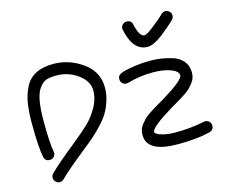

<svg xmlns="http://www.w3.org/2000/svg" viewBox="-98 -796 1145 961"><g transform="rotate(-15 475.0 -315.0)"><path d="M110 -120Q110 -108 101.5 -99Q93 -90 80 -90Q56 -90 51 -114Q40 -169 40 -290Q40 -350 47 -393.5Q54 -437 73 -474.5Q92 -512 128.5 -531Q165 -550 220 -550Q302 -550 371 -500.5Q440 -451 440 -370Q440 -333 428.5 -298.5Q417 -264 401.5 -239Q386 -214 358 -185Q330 -156 311 -139.5Q292 -123 259 -97Q159 -17 121 21Q112 30 100 30Q88 30 79 21Q70 12 70 0Q70 -12 79 -21Q121 -63 221 -143Q273 -185 302.5 -213.5Q332 -242 356 -284Q380 -326 380 -370Q380 -418 331 -454Q282 -490 220 -490Q178 -490 159.5 -479.5Q141 -469 126 -445Q100 -402 100 -290Q100 -171 109 -126Q109 -125 109.5 -123Q110 -121 110 -120ZM851 -609Q822 -580 778 -546Q730 -510 700 -510Q625 -510 601 -624Q601 -625 600.5 -627Q600 -629 600 -630Q600 -642 608.5 -651Q617 -660 630 -660Q654 -660 659 -636Q673 -570 700 -570Q710 -570 742 -594Q782 -624 809 -651Q818 -660 830 -660Q842 -660 851 -651Q860 -642 860 -630Q860 -618 851 -609ZM879 -76Q891 -76 900.5 -68Q910 -60 910 -46Q910 -24 888 -17Q820 0 720 0Q560 0 560 -90Q560 -105 564 -118Q568 -131 578 -143.5Q588 -156 596.5 -165Q605 -174 622 -185.5Q639 -197 648 -202.5Q657 -208 677.5 -220Q698 -232 705 -236Q820 -306 820 -330Q820 -352 782.5 -366Q745 -380 690 -380Q652 -380 620.5 -375Q589 -370 571.5 -365Q554 -360 550 -360Q538 -360 529 -368.5Q520 -377 520 -390Q520 -411 541 -418Q544 -420 560.5 -424.5Q577 -429 614.5 -434.5Q652 -440 690 -440Q719 -440 745.5 -436.5Q772 -433 805.5 -423Q839 -413 859.5 -389Q880 -365 880 -330Q880 -315 876 -302Q872 -289 862 -276.5Q852 -264 843.5 -255Q835 -246 818 -234.5Q801 -223 792 -217.5Q783 -212 762.5 -200Q742 -188 735 -184Q620 -114 620 -90Q620 -84 632.5 -77Q645 -70 668.5 -65Q692 -60 720 -60Q765 -60 801.5 -64Q838 -68 857 -72Q876 -76 879 -76Z"/></g></svg>

Font: Pecita
Style: Book
Weight: 400
Width: 7
Version: Version 4.3